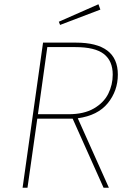

<svg xmlns="http://www.w3.org/2000/svg" viewBox="-20 -881 612 901"><path d="M345 -326 491 0H466L321 -324H155L109 0H86L182 -681H336Q533 -681 533 -531Q533 -455 486 -397Q439 -339 345 -326ZM302 -345Q374 -345 420.5 -372Q467 -399 488 -441Q509 -483 509 -531Q509 -595 467.5 -627.5Q426 -660 333 -660H202L158 -345ZM451 -836 262 -764 256 -779 442 -861Z"/></svg>

Font: FiraGO Thin
Style: Italic
Weight: 100
Italic angle: -8°
Designer: bBox Type GmbH
Foundry: bBox Type GmbH
Version: Version 1.001